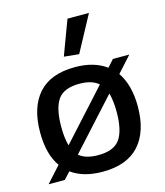

<svg xmlns="http://www.w3.org/2000/svg" viewBox="-119 -892 854 993"><g transform="rotate(-15 308.0 -396.0)"><path d="M96 -84Q47 -152 47 -270Q47 -404 112 -477Q177 -550 308 -550Q410 -550 475 -502L509 -540H597L521 -456Q570 -384 570 -270Q570 -136 504.5 -63Q439 10 308 10Q205 10 141 -37L107 0H20ZM308 -79Q392 -79 424.5 -125.5Q457 -172 457 -270Q457 -331 445 -372L206 -109Q240 -79 308 -79ZM160 -270Q160 -208 172 -168L410 -430Q375 -461 308 -461Q224 -461 192 -414.5Q160 -368 160 -270ZM267 -617 336 -802H451L347 -609Z"/></g></svg>

Font: Encode Sans Normal
Style: Medium
Weight: 500
Designer: Pablo Impallari, Andres Torresi
Foundry: Pablo Impallari, Andres Torresi
Version: Version 1.000; ttfautohint (v1.00) -l 8 -r 50 -G 200 -x 14 -